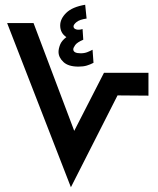

<svg xmlns="http://www.w3.org/2000/svg" viewBox="-20 -787 664 807"><path d="M474 -386 278 0 10 -690H121L292 -237L417 -481H604V-385ZM373 -523 369 -578Q360 -573 347.5 -568Q335 -563 319 -563Q288 -563 288 -580Q288 -586 296 -597.5Q304 -609 330 -620L327 -665Q311 -660 300 -663.5Q289 -667 289 -676Q289 -684 302 -694.5Q315 -705 344 -709L338 -767Q284 -758 258.5 -733Q233 -708 233 -680Q233 -648 259 -631Q239 -616 232.5 -599Q226 -582 226 -569Q226 -546 246.5 -526.5Q267 -507 310 -507Q330 -507 345 -511.5Q360 -516 373 -523Z"/></svg>

Font: Noto Sans Arabic UI SemiCondensed Semi
Style: Regular
Weight: 600
Width: 4
Designer: Nadine Chahine - Monotype Design Team
Foundry: Monotype Imaging Inc.
Version: Version 1.900